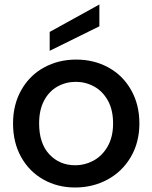

<svg xmlns="http://www.w3.org/2000/svg" viewBox="-20 -825 678 854"><path d="M38 -276Q38 -360 75 -425Q112 -490 176 -525Q240 -560 319 -560Q398 -560 462 -525Q526 -490 563 -425Q600 -360 600 -276Q600 -192 562 -127Q524 -62 458.5 -26.5Q393 9 314 9Q236 9 173 -26.5Q110 -62 74 -126.5Q38 -191 38 -276ZM483 -276Q483 -336 460 -377.5Q437 -419 399 -440Q361 -461 317 -461Q273 -461 235.5 -440Q198 -419 176 -377.5Q154 -336 154 -276Q154 -187 199.5 -138.5Q245 -90 314 -90Q358 -90 396.5 -111Q435 -132 459 -174Q483 -216 483 -276ZM422 -708 201 -599V-683L422 -805Z"/></svg>

Font: IBM-Poppins
Style: Poppins-Medium
Weight: 500
Designer: Mike Abbink, Paul van der Laan, Pieter van Rosmalen, Ben Mitchell, Mark Frömberg
Foundry: Bold Monday
Version: Version 1.1